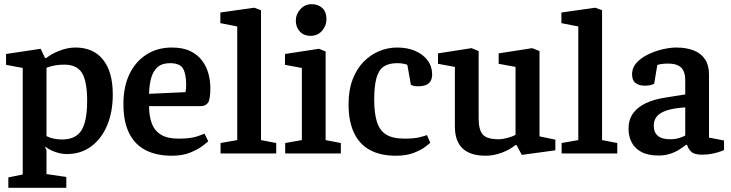

<svg xmlns="http://www.w3.org/2000/svg" viewBox="-20 -736 3506 921"><path d="M20 165V115L89 101V-410L9 -425V-477L175 -502L196 -458L201 -457Q227 -478 266 -493Q305 -508 342 -508Q428 -508 474.5 -449.5Q521 -391 521 -283Q521 -198 493.5 -133.5Q466 -69 416.5 -33Q367 3 301 3Q274 3 246.5 -6.5Q219 -16 198 -32L197 -27L203 -17V99L298 113V165ZM278 -67Q343 -67 370.5 -110.5Q398 -154 398 -252Q398 -347 373 -386.5Q348 -426 288 -426Q266 -426 245 -422.5Q224 -419 203 -411V-83Q218 -75 238 -71Q258 -67 278 -67Z M804 11Q731 11 679 -15.5Q627 -42 599.5 -97Q572 -152 572 -237Q572 -321 601.5 -381.5Q631 -442 683.5 -475Q736 -508 804 -508Q858 -508 893.5 -490.5Q929 -473 950 -444.5Q971 -416 980 -382Q989 -348 989 -313Q989 -260 978 -243.5Q967 -227 942 -227H695Q695 -180 708 -144.5Q721 -109 752 -90Q783 -71 836 -71Q895 -71 926.5 -82Q958 -93 961 -95L979 -58Q975 -54 953 -37Q931 -20 893.5 -4.5Q856 11 804 11ZM695 -286 870 -294Q873 -312 873 -329Q873 -381 858 -407Q843 -433 795 -433Q758 -433 736.5 -414.5Q715 -396 705.5 -363Q696 -330 695 -286Z M1038 0V-50L1118 -64V-609L1037 -625V-676L1199 -699L1232 -687V-64L1305 -50V0Z M1348 0V-50L1428 -64V-410L1347 -425V-477L1510 -502L1542 -489V-64L1615 -50V0ZM1469 -564Q1438 -564 1418.5 -584.5Q1399 -605 1399 -637Q1399 -668 1421 -692Q1443 -716 1475 -716Q1506 -716 1526 -697.5Q1546 -679 1546 -644Q1546 -613 1525 -588.5Q1504 -564 1469 -564Z M1878 11Q1805 11 1754.5 -16.5Q1704 -44 1678 -99Q1652 -154 1652 -236Q1652 -304 1671.5 -355Q1691 -406 1724.5 -440Q1758 -474 1799.5 -491Q1841 -508 1885 -508Q1935 -508 1972.5 -491.5Q2010 -475 2031.5 -446Q2053 -417 2053 -378Q2053 -363 2047 -350Q2041 -337 2026 -329.5Q2011 -322 1983 -322Q1973 -322 1963.5 -324.5Q1954 -327 1951 -329L1934 -425Q1930 -427 1917.5 -430Q1905 -433 1885 -433Q1845 -433 1821 -417Q1797 -401 1786 -362.5Q1775 -324 1775 -258Q1775 -193 1788 -151.5Q1801 -110 1832.5 -90.5Q1864 -71 1921 -71Q1968 -71 1994.5 -78Q2021 -85 2028 -88L2044 -51Q2041 -48 2021 -32.5Q2001 -17 1965.5 -3Q1930 11 1878 11Z M2310 11Q2236 11 2199 -24Q2162 -59 2162 -129V-415L2081 -430V-480L2242 -505L2276 -491V-168Q2276 -113 2296 -90.5Q2316 -68 2372 -68Q2391 -68 2414.5 -74.5Q2438 -81 2453 -89V-415L2372 -430V-480L2533 -505L2568 -491V-82L2644 -66V-15L2483 7L2458 -40H2452Q2426 -18 2387 -3.5Q2348 11 2310 11Z M2674 0V-50L2754 -64V-609L2673 -625V-676L2835 -699L2868 -687V-64L2941 -50V0Z M3138 10Q3087 10 3055 -8Q3023 -26 3009 -55Q2995 -84 2995 -118Q2995 -162 3016.5 -192Q3038 -222 3077 -240.5Q3116 -259 3166 -267L3267 -283V-352Q3267 -376 3259.5 -394Q3252 -412 3234 -421.5Q3216 -431 3184 -431Q3163 -431 3150 -428.5Q3137 -426 3133 -424L3118 -334Q3117 -333 3105 -329Q3093 -325 3073 -325Q3046 -325 3029 -337.5Q3012 -350 3012 -379Q3012 -412 3034.5 -436Q3057 -460 3091 -476Q3125 -492 3160.5 -500Q3196 -508 3223 -508Q3273 -508 3308 -494Q3343 -480 3362 -451.5Q3381 -423 3381 -379V-76L3453 -62V-16Q3451 -15 3436 -9.5Q3421 -4 3398 1Q3375 6 3348 6Q3311 6 3296 -8Q3281 -22 3276 -41H3270Q3259 -32 3240 -19.5Q3221 -7 3195.5 1.5Q3170 10 3138 10ZM3194 -68Q3221 -68 3241 -75Q3261 -82 3267 -86V-221Q3209 -217 3176 -205.5Q3143 -194 3129.5 -176Q3116 -158 3116 -134Q3116 -68 3194 -68Z"/></svg>

Font: Faustina SemiBold
Style: Regular
Weight: 600
Designer: Alfonso Garcia
Foundry: http://www.omnibus-type.com
Version: Version 1.200